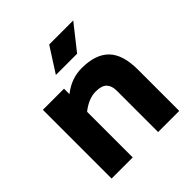

<svg xmlns="http://www.w3.org/2000/svg" viewBox="-213 -963 1118 1118"><g transform="rotate(-45 346.0 -404.5)"><path d="M70 0ZM627 -340V0H453V-340Q453 -381 432.5 -402.5Q412 -424 363 -424Q305 -424 244 -376V0H70V-566H244V-521Q281 -550 319.5 -564Q358 -578 402 -578Q515 -578 571 -521Q627 -464 627 -340ZM365 -809H563L442 -656H267Z"/></g></svg>

Font: Biryani Black
Style: Regular
Weight: 900
Designer: Dan Reynolds and Mathieu Reguer
Foundry: Dan Reynolds and Mathieu Reguer
Version: Version 1.004; ttfautohint (v1.1) -l 5 -r 5 -G 72 -x 0 -D la